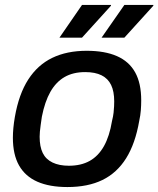

<svg xmlns="http://www.w3.org/2000/svg" viewBox="-20 -743 639 775"><path d="M252 12Q180 12 131 -9.5Q82 -31 57 -75Q32 -119 32 -187Q32 -206 34 -227Q36 -248 40 -271Q56 -363 94 -422Q132 -481 191 -509.5Q250 -538 330 -538Q403 -538 452 -516.5Q501 -495 525.5 -451Q550 -407 550 -338Q550 -319 548.5 -298.5Q547 -278 542 -255Q526 -163 489 -104Q452 -45 393.5 -16.5Q335 12 252 12ZM258 -74Q307 -74 342 -93.5Q377 -113 399.5 -153Q422 -193 432 -254Q437 -274 438.5 -288.5Q440 -303 440.5 -314Q441 -325 441 -334Q441 -374 428.5 -400Q416 -426 390 -439Q364 -452 324 -452Q275 -452 240.5 -432Q206 -412 183.5 -372.5Q161 -333 149 -272Q146 -252 144 -237Q142 -222 141 -211.5Q140 -201 140 -191Q140 -151 152.5 -125.5Q165 -100 192 -87Q219 -74 258 -74ZM220 -591 311 -723H428V-720L311 -591ZM390 -591 482 -723H599V-720L482 -591Z"/></svg>

Font: Archivo SemiBold Medium
Style: Italic
Weight: 500
Italic angle: -10°
Version: Version 2.001